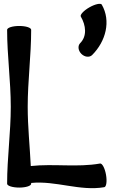

<svg xmlns="http://www.w3.org/2000/svg" viewBox="-20 -955 613 998"><path d="M400 -869C427 -823 433 -767 397 -731C383 -717 386 -692 403 -675C420 -658 445 -655 459 -669C530 -740 558 -846 509 -931C504 -940 475 -934 445 -917C415 -900 395 -878 400 -869ZM17 -800C17 -666 36 -534 36 -400C36 -266 17 -134 17 0C17 11 45 20 80 20C115 20 142 11 142 0V-4C269 -17 396 40 522 18C533 16 537 -13 531 -47C525 -81 511 -107 500 -105C382 -84 259 -105 140 -92C135 -195 124 -297 124 -400C124 -534 142 -666 142 -800C142 -811 115 -820 80 -820C45 -820 17 -811 17 -800Z"/></svg>

Font: Nupuram
Style: Bold
Weight: 700
Designer: Santhosh Thottingal (santhosh.thottingal@gmail.com)
Foundry: SMC
Version: Version 1.000